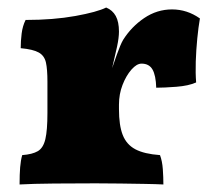

<svg xmlns="http://www.w3.org/2000/svg" viewBox="-20 -487 566 510"><path d="M296 -197Q296 -154 306 -128.5Q316 -103 339.5 -90.5Q363 -78 405 -75Q411 -59 412.5 -37.5Q414 -16 414 3Q395 2 364.5 1.5Q334 1 300 0.5Q266 0 234 0Q180 0 123.5 0.5Q67 1 32 3Q32 -24 33.5 -42.5Q35 -61 39 -75Q66 -77 80.5 -85.5Q95 -94 100.5 -117.5Q106 -141 106 -187V-227H296ZM296 -296V-204H106V-312L296 -403Q296 -387 291 -363.5Q286 -340 276 -298ZM274 -295Q280 -313 290 -341Q300 -369 307 -381Q329 -416 363 -439Q397 -462 437 -462Q477 -462 511 -438Q507 -415 504 -384.5Q501 -354 500 -323.5Q499 -293 501 -268Q481 -259 448.5 -256.5Q416 -254 395 -254Q394 -287 385 -302.5Q376 -318 356 -318Q343 -318 329 -302Q315 -286 305.5 -261.5Q296 -237 296 -209ZM106 -204V-270Q106 -303 102 -321Q98 -339 83 -347.5Q68 -356 35 -359Q35 -378 37.5 -398Q40 -418 48 -434Q122 -434 180 -444.5Q238 -455 262 -467Q279 -460 287.5 -444.5Q296 -429 296 -403Z"/></svg>

Font: Vollkorn Black
Style: Regular
Weight: 900
Designer: Friedrich Althausen
Foundry: Friedrich Althausen
Version: Version 5.000